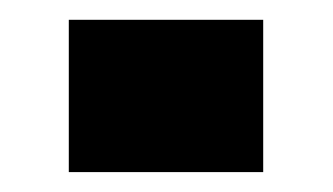

<svg xmlns="http://www.w3.org/2000/svg" viewBox="-20 -448 333 192"><path d="M243.2 -275.9H48.8V-428.2H243.2Z"/></svg>

Font: LT Superior Black
Style: Regular
Weight: 900
Designer: Daniel Lyons
Foundry: LyonsType
Version: Version 2.005